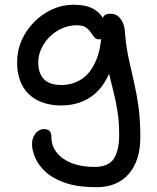

<svg xmlns="http://www.w3.org/2000/svg" viewBox="-20 -521 654 801"><path d="M381.4 260Q306.8 260 255 242.8Q203.2 225.6 172.5 198Q141.8 170.4 127.7 138.9Q113.6 107.4 113.6 79.8Q113.6 54.4 128 36Q142.4 17.6 163.4 17.6Q180.2 17.6 187.3 26.1Q194.4 34.6 194.4 51Q194.4 87.6 217 115.9Q239.6 144.2 280 159.8Q320.4 175.4 373 175.4Q433 175.4 455.1 140.7Q477.2 106 477.2 41.6Q477.2 -13 470 -57.8Q462.8 -102.6 452.4 -142.7Q442 -182.8 432.8 -222.1Q423.6 -261.4 418.6 -304.8L457 -294.6Q448.4 -238.6 428 -198.2Q407.6 -157.8 378.1 -131.7Q348.6 -105.6 312.5 -93.3Q276.4 -81 236.4 -81Q179.8 -81 138.1 -101.8Q96.4 -122.6 73.9 -162.8Q51.4 -203 51.4 -262Q51.4 -310.2 70.4 -353.1Q89.4 -396 122.5 -429.4Q155.6 -462.8 197.8 -482Q240 -501.2 286.4 -501.2Q336.8 -501.2 366.5 -485.6Q396.2 -470 409 -446.2Q421.8 -422.4 421.8 -396.6Q421.8 -382.8 413.8 -369.8Q405.8 -356.8 395.2 -356.8Q380.6 -356.8 373.2 -365.8Q365.8 -374.8 358.5 -386.2Q351.2 -397.6 338.2 -406.6Q325.2 -415.6 300.2 -415.6Q267.8 -415.6 239 -402.8Q210.2 -390 187.8 -368Q165.4 -346 152.5 -318.1Q139.6 -290.2 139.6 -260.8Q139.6 -215.4 163 -190.9Q186.4 -166.4 235.8 -166.4Q283.2 -166.4 321.4 -191.5Q359.6 -216.6 382.3 -272.6Q405 -328.6 405 -420Q405 -442.6 412.6 -453.2Q420.2 -463.8 440.6 -463.8Q460.6 -463.8 473.1 -453Q485.6 -442.2 492.8 -425.2Q500 -408.2 501 -389Q506 -327 516.7 -277.4Q527.4 -227.8 538.6 -180.3Q549.8 -132.8 557.6 -77.4Q565.4 -22 565.4 51.8Q565.4 149 517.3 204.5Q469.2 260 381.4 260Z"/></svg>

Font: Shantell Sans Light
Style: Regular
Weight: 300
Designer: Stephen Nixon, Anya Danilova, Shantell Martin
Foundry: Arrow Type
Version: Version 1.011;[c5ecc13dd]